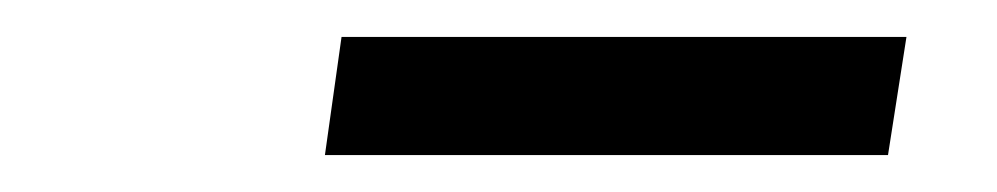

<svg xmlns="http://www.w3.org/2000/svg" viewBox="-20 -705 540 104"><path d="M156 -621ZM156 -621 165 -685H471L461 -621Z"/></svg>

Font: Winston Medium
Style: Italic
Weight: 500
Italic angle: -9°
Designer: Original fonts by Vernon Adams / Changes by Cristiano Sobral
Foundry: Original fonts by Vernon Adams / Changes by Cristiano Sobral
Version: Version 2.503;July 17, 2020;FontCreator 13.0.0.2655 64-bit